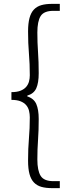

<svg xmlns="http://www.w3.org/2000/svg" viewBox="-20 -864 355 992"><path d="M249 108Q217 108 194 101.5Q171 95 155.5 79Q140 63 132.5 35.5Q125 8 125 -34Q125 -96 129.5 -148.5Q134 -201 134 -258Q134 -275 130 -291.5Q126 -308 115.5 -320.5Q105 -333 86.5 -340.5Q68 -348 39 -348V-388Q68 -388 86.5 -395.5Q105 -403 115.5 -415.5Q126 -428 130 -443.5Q134 -459 134 -475Q134 -534 129.5 -587Q125 -640 125 -701Q125 -743 132.5 -771Q140 -799 155.5 -815Q171 -831 194 -837.5Q217 -844 249 -844H289V-808H256Q207 -808 190 -781Q173 -754 173 -696Q173 -643 176.5 -594.5Q180 -546 180 -486Q180 -436 167.5 -408Q155 -380 121 -370V-366Q155 -355 167.5 -326.5Q180 -298 180 -249Q180 -189 176.5 -141Q173 -93 173 -40Q173 17 190 44.5Q207 72 256 72H289V108H249Z"/></svg>

Font: SpoqaHanSans-Light
Style: Regular
Weight: 300
Designer: [Spoqa Han Sans] Dong-huui Kim \uAE40 \uB3D9 \uD718  Younghwa Kang \uAC15 \uC601 \uD654  [Noto Sans] Ryoko NISHIZUKA \u8
Foundry: Spoqa (http://www.spoqa-han-sans.com)
Version: Version 2.000